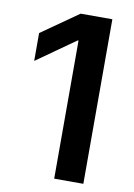

<svg xmlns="http://www.w3.org/2000/svg" viewBox="-83 -782 582 836"><g transform="rotate(10 208.0 -364.0)"><path d="M345.2 -727.5V0H216.3V-610.4H212.4L41.5 -489.7V-612.8L205.1 -727.5Z"/></g></svg>

Font: Inter 17pt SemiBold
Style: Regular
Weight: 600
Version: Version 4.001;git-66647c0bb